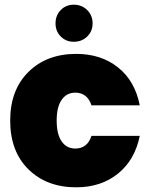

<svg xmlns="http://www.w3.org/2000/svg" viewBox="-20 -800 647 827"><path d="M23.9 -280.8Q23.9 -412.6 102.5 -490.2Q181.2 -567.9 308.1 -567.9Q415.5 -567.9 488.5 -509.5Q561.5 -451.2 582 -346.2H374Q356 -400.9 304.2 -400.9Q267.1 -400.9 245.6 -370.1Q224.1 -339.4 224.1 -280.8Q224.1 -221.7 245.6 -190.9Q267.1 -160.2 304.2 -160.2Q356.4 -160.2 374 -214.8H582Q561 -110.8 488 -52Q415 6.8 308.1 6.8Q181.2 6.8 102.5 -70.6Q23.9 -147.9 23.9 -280.8ZM297.9 -620.1Q264.2 -620.1 241.7 -642.8Q219.2 -665.5 219.2 -699.2Q219.2 -733.9 241.7 -756.8Q264.2 -779.8 297.9 -779.8Q332.5 -779.8 355.7 -756.6Q378.9 -733.4 378.9 -699.2Q378.9 -665.5 355.7 -642.8Q332.5 -620.1 297.9 -620.1Z"/></svg>

Font: Poppins ExtraBold
Style: Regular
Weight: 800
Designer: Ninad Kale (Devanagari), Jonny Pinhorn (Latin)
Foundry: Indian Type Foundry
Version: Version 3.200;PS 1.000;hotconv 16.6.54;makeotf.lib2.5.65590